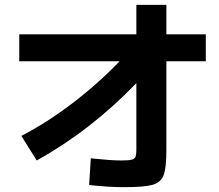

<svg xmlns="http://www.w3.org/2000/svg" viewBox="-20 -772 904 794"><path d="M474.6 -518.6H59.6V-629.9H543.9V-752H668V-629.9H831.1V-518.6H668V-151.4Q668 -78.1 656.7 -47.9Q645.5 -17.6 611.1 -7.8Q576.7 2 493.2 2Q430.2 2 348.6 -6.8L355.5 -117.2Q439 -108.4 480.5 -108.4Q510.3 -108.4 522.9 -111.3Q535.6 -114.3 539.8 -122.6Q543.9 -130.9 543.9 -150.4V-428.2Q355.5 -232.4 131.8 -108.4L68.4 -210Q173.8 -264.6 279.1 -344.7Q384.3 -424.8 474.6 -518.6Z"/></svg>

Font: Pretendard GOV
Style: Bold
Weight: 700
Designer: Base glyphs from Inter by Rasmus Andersson; Hangeul glyphs from Noto Sans CJK(Source Han Sans) by Jang Soo-young and Kan
Foundry: Kil Hyung-jin
Version: Version 1.309